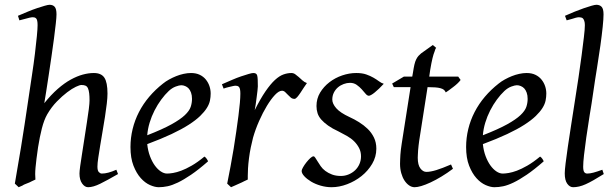

<svg xmlns="http://www.w3.org/2000/svg" viewBox="-20 -762 2564 802"><path d="M473 -35Q428 -9 398.5 5.5Q369 20 348 20Q334 20 323 4.5Q312 -11 312 -37Q312 -46 315 -68.5Q318 -91 323 -121.5Q328 -152 333 -186Q338 -220 343 -251Q348 -282 351 -306.5Q354 -331 354 -342Q354 -360 352.5 -372.5Q351 -385 347.5 -393Q344 -401 337.5 -404Q331 -407 320 -407Q313 -407 297 -399.5Q281 -392 260.5 -376.5Q240 -361 217.5 -338Q195 -315 177 -284Q164 -261 155 -226Q146 -191 139 -147Q135 -120 132.5 -99.5Q130 -79 128.5 -63Q127 -47 127 -34.5Q127 -22 128 -12Q122 -9 113 -5Q108 -2 103 0L83 8Q78 10 74 13Q64 17 58 20L42 5Q46 -21 53 -60Q60 -99 67.5 -145.5Q75 -192 83 -244Q91 -296 98.5 -347.5Q106 -399 113.5 -448Q121 -497 126 -538.5Q131 -580 134 -611Q137 -642 137 -657Q137 -668 135.5 -675Q134 -682 131 -685Q128 -688 124.5 -689Q121 -690 117 -690Q112 -690 103 -688Q94 -686 84 -683Q73 -680 61 -677L55 -696Q76 -705 96.5 -713.5Q117 -722 135 -728Q153 -734 167 -738Q181 -742 187 -742Q201 -742 208.5 -733.5Q216 -725 216 -702Q216 -690 213 -663Q210 -636 205.5 -601Q201 -566 195 -526Q189 -486 183.5 -448.5Q178 -411 173 -380Q168 -349 165 -331Q193 -366 221 -390.5Q249 -415 275.5 -429.5Q302 -444 326 -450.5Q350 -457 372 -457Q403 -457 416 -437.5Q429 -418 429 -371Q429 -354 426 -328.5Q423 -303 418.5 -274Q414 -245 408.5 -213.5Q403 -182 398.5 -154Q394 -126 390.5 -103Q387 -80 387 -66Q387 -49 393 -43Q399 -37 405 -37Q418 -37 433 -41Q448 -45 466 -53Z M860 -371Q860 -357 857 -342Q854 -327 844 -311Q834 -295 816 -277.5Q798 -260 768.5 -241Q739 -222 696.5 -202Q654 -182 595 -160Q598 -132 606.5 -109.5Q615 -87 626.5 -71Q638 -55 651.5 -46Q665 -37 678 -37Q688 -37 703 -39.5Q718 -42 737 -49Q756 -56 780.5 -70Q805 -84 834 -108Q839 -105 843.5 -98.5Q848 -92 849 -88Q809 -53 778 -32Q747 -11 723 0.5Q699 12 680 16Q661 20 643 20Q627 20 606.5 11Q586 2 568 -18Q550 -38 537.5 -70Q525 -102 525 -148Q525 -186 534 -223Q543 -260 560.5 -294Q578 -328 603.5 -358Q629 -388 661 -413Q672 -422 686.5 -430Q701 -438 716 -444Q731 -450 747 -453.5Q763 -457 778 -457Q799 -457 814.5 -449.5Q830 -442 840 -429.5Q850 -417 855 -402Q860 -387 860 -371ZM685 -382Q669 -367 653.5 -346Q638 -325 625.5 -300.5Q613 -276 605 -249.5Q597 -223 595 -197Q659 -222 696 -242.5Q733 -263 752 -281Q771 -299 776.5 -315.5Q782 -332 782 -349Q782 -364 778 -375Q774 -386 768 -392.5Q762 -399 753.5 -402.5Q745 -406 737 -406Q729 -406 714 -400.5Q699 -395 685 -382Z M1262 -415Q1256 -407 1249 -396Q1242 -385 1235 -374.5Q1228 -364 1221.5 -356.5Q1215 -349 1210 -349Q1201 -349 1194.5 -354.5Q1188 -360 1182.5 -366Q1177 -372 1171 -377.5Q1165 -383 1158 -383Q1145 -383 1128.5 -365.5Q1112 -348 1095 -320Q1078 -292 1062.5 -257Q1047 -222 1037 -187Q1032 -168 1027.5 -146Q1023 -124 1020 -100.5Q1017 -77 1016 -59Q1015 -41 1015 -28Q1015 -20 1015 -12Q1009 -9 1000 -5Q995 -2 990 0L961 13Q951 17 945 20L929 5Q936 -30 943 -67Q950 -104 956 -141Q962 -178 967 -213Q972 -248 976 -278.5Q980 -309 982 -332.5Q984 -356 984 -371Q984 -382 982.5 -389Q981 -396 978 -399Q975 -402 971.5 -403Q968 -404 964 -404Q959 -404 951 -402Q943 -400 934 -398Q925 -396 914 -392L907 -410Q928 -419 948.5 -428Q969 -437 987 -443Q1005 -449 1018.5 -453Q1032 -457 1038 -457Q1045 -457 1049 -454.5Q1053 -452 1054.5 -446Q1056 -440 1056.5 -429Q1057 -418 1057 -401Q1057 -396 1055.5 -383Q1054 -370 1052 -355Q1050 -340 1048 -325.5Q1046 -311 1044 -302Q1068 -350 1089 -380.5Q1110 -411 1128.5 -428Q1147 -445 1164 -451Q1181 -457 1197 -457Q1206 -457 1213 -452Q1220 -447 1227.5 -440.5Q1235 -434 1243 -426.5Q1251 -419 1262 -415Z M1583 -412Q1573 -401 1563.5 -392Q1554 -383 1545.5 -376Q1537 -369 1530.5 -365.5Q1524 -362 1521 -362Q1514 -362 1507 -370.5Q1500 -379 1491 -389Q1482 -399 1470 -407.5Q1458 -416 1442 -416Q1429 -416 1415.5 -411Q1402 -406 1391.5 -397Q1381 -388 1374.5 -375Q1368 -362 1368 -346Q1368 -329 1384.5 -310Q1401 -291 1440 -273Q1460 -264 1480 -251.5Q1500 -239 1516 -223.5Q1532 -208 1542 -187.5Q1552 -167 1552 -141Q1552 -107 1534.5 -77.5Q1517 -48 1490 -26.5Q1463 -5 1430 7.5Q1397 20 1365 20Q1342 20 1319.5 13.5Q1297 7 1279.5 -3.5Q1262 -14 1251 -26Q1240 -38 1240 -48Q1240 -53 1246 -63.5Q1252 -74 1260 -84Q1268 -94 1276 -101.5Q1284 -109 1290 -109Q1293 -109 1297 -103Q1301 -97 1306.5 -88Q1312 -79 1319.5 -68Q1327 -57 1339 -48Q1351 -39 1367 -33Q1383 -27 1404 -27Q1421 -27 1436.5 -33.5Q1452 -40 1463.5 -51Q1475 -62 1481.5 -77Q1488 -92 1488 -109Q1488 -128 1480 -143.5Q1472 -159 1459.5 -171.5Q1447 -184 1429.5 -194Q1412 -204 1394 -213Q1368 -225 1350.5 -237.5Q1333 -250 1322 -262.5Q1311 -275 1306.5 -289Q1302 -303 1302 -319Q1302 -350 1317 -375Q1332 -400 1356 -418.5Q1380 -437 1409.5 -447Q1439 -457 1468 -457Q1493 -457 1510 -451Q1527 -445 1540 -437.5Q1553 -430 1563 -422.5Q1573 -415 1583 -412Z M1872 -57Q1848 -39 1824 -24.5Q1800 -10 1778.5 0Q1757 10 1740 15Q1723 20 1712 20Q1700 20 1689 12.5Q1678 5 1669.5 -8Q1661 -21 1656 -39Q1651 -57 1651 -78Q1651 -87 1651.5 -96.5Q1652 -106 1652.5 -116Q1653 -126 1654.5 -137Q1656 -148 1658 -162L1695 -398H1625L1618 -413L1667 -442H1702L1705 -459Q1708 -479 1711 -492Q1714 -505 1718.5 -514Q1723 -523 1728 -528.5Q1733 -534 1739 -539L1788 -574L1802 -562Q1798 -558 1795 -546Q1791 -537 1786.5 -518.5Q1782 -500 1777 -470L1773 -442H1894L1904 -428Q1899 -421 1890.5 -413Q1882 -405 1872.5 -398Q1863 -391 1854.5 -384.5Q1846 -378 1842 -376Q1839 -383 1834 -387Q1829 -391 1820 -393.5Q1811 -396 1798 -397Q1785 -398 1767 -398H1766L1731 -174Q1730 -165 1728.5 -154.5Q1727 -144 1726.5 -134.5Q1726 -125 1725.5 -116.5Q1725 -108 1725 -103Q1725 -73 1736 -58.5Q1747 -44 1761 -44Q1778 -44 1802.5 -51.5Q1827 -59 1864 -75Z M2262 -371Q2262 -357 2259 -342Q2256 -327 2246 -311Q2236 -295 2218 -277.5Q2200 -260 2170.5 -241Q2141 -222 2098.5 -202Q2056 -182 1997 -160Q2000 -132 2008.5 -109.5Q2017 -87 2028.5 -71Q2040 -55 2053.5 -46Q2067 -37 2080 -37Q2090 -37 2105 -39.5Q2120 -42 2139 -49Q2158 -56 2182.5 -70Q2207 -84 2236 -108Q2241 -105 2245.5 -98.5Q2250 -92 2251 -88Q2211 -53 2180 -32Q2149 -11 2125 0.5Q2101 12 2082 16Q2063 20 2045 20Q2029 20 2008.5 11Q1988 2 1970 -18Q1952 -38 1939.5 -70Q1927 -102 1927 -148Q1927 -186 1936 -223Q1945 -260 1962.5 -294Q1980 -328 2005.5 -358Q2031 -388 2063 -413Q2074 -422 2088.5 -430Q2103 -438 2118 -444Q2133 -450 2149 -453.5Q2165 -457 2180 -457Q2201 -457 2216.5 -449.5Q2232 -442 2242 -429.5Q2252 -417 2257 -402Q2262 -387 2262 -371ZM2087 -382Q2071 -367 2055.5 -346Q2040 -325 2027.5 -300.5Q2015 -276 2007 -249.5Q1999 -223 1997 -197Q2061 -222 2098 -242.5Q2135 -263 2154 -281Q2173 -299 2178.5 -315.5Q2184 -332 2184 -349Q2184 -364 2180 -375Q2176 -386 2170 -392.5Q2164 -399 2155.5 -402.5Q2147 -406 2139 -406Q2131 -406 2116 -400.5Q2101 -395 2087 -382Z M2502 -35Q2478 -20 2459.5 -9.5Q2441 1 2426.5 7.5Q2412 14 2399 17Q2386 20 2374 20Q2360 20 2349.5 5.5Q2339 -9 2339 -38Q2339 -50 2342.5 -79.5Q2346 -109 2352 -149.5Q2358 -190 2365.5 -238.5Q2373 -287 2381 -338Q2389 -389 2396.5 -438.5Q2404 -488 2409.5 -531Q2415 -574 2419 -607Q2423 -640 2423 -657Q2423 -668 2420.5 -675Q2418 -682 2415 -685Q2412 -688 2407 -689Q2402 -690 2398 -690Q2394 -690 2385.5 -688Q2377 -686 2369 -683Q2359 -680 2347 -677L2340 -696Q2360 -705 2381 -713.5Q2402 -722 2419.5 -728Q2437 -734 2451 -738Q2465 -742 2471 -742Q2485 -742 2493 -733.5Q2501 -725 2501 -702Q2501 -683 2497.5 -649.5Q2494 -616 2488 -572.5Q2482 -529 2474 -480Q2470 -455 2466 -430L2451 -329Q2447 -304 2443 -280Q2435 -230 2429 -188Q2423 -146 2419.5 -114.5Q2416 -83 2416 -66Q2416 -49 2420.5 -43Q2425 -37 2433 -37Q2444 -37 2459 -41Q2474 -45 2496 -53Z"/></svg>

Font: Oxford Ugaritic
Style: Regular
Weight: 400
Designer: Jacob Thomas
Foundry: Bengal Creative Media Limited
Version: Version 1.000